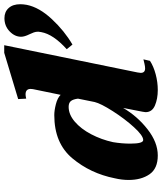

<svg xmlns="http://www.w3.org/2000/svg" viewBox="51 -808 767 909"><g transform="rotate(-90 434.5 -353.5)"><path d="M37 -128Q37 -160 45 -194Q68 -309 139.5 -394.5Q211 -480 344 -480Q366 -480 395.5 -472.5Q425 -465 440 -450L467 -581Q468 -585 468 -592Q468 -616 442 -616Q435 -616 422 -613L420 -651L639 -717H675L546 -86Q544 -74 544 -71Q544 -50 565 -50Q574 -50 587 -53Q600 -56 608 -58L601 -27Q575 -10 537.5 0Q500 10 463 10Q421 10 389.5 -3.5Q358 -17 358 -48Q358 -52 360 -62L378 -154Q339 -87 277 -38.5Q215 10 153 10Q91 10 64 -29Q37 -68 37 -128ZM656 -421Q727 -485 737 -542Q739 -552 739 -556Q739 -567 735.5 -577Q732 -587 727 -597Q715 -621 715 -637Q715 -667 740.5 -691.5Q766 -716 803 -716Q833 -716 851 -696Q869 -676 869 -641Q869 -627 866 -610Q854 -551 798.5 -491.5Q743 -432 678 -394ZM406 -289 422 -368Q419 -391 410.5 -401.5Q402 -412 383 -412Q347 -412 313 -383Q279 -354 253.5 -305.5Q228 -257 216 -202Q209 -160 209 -120Q209 -59 226 -59Q247 -59 287 -103Q327 -147 363 -203.5Q399 -260 406 -289Z"/></g></svg>

Font: Taviraj ExtraBold
Style: Italic
Weight: 800
Italic angle: -12°
Designer: Katatrad Team
Foundry: CadsonDemak
Version: Version 1.001